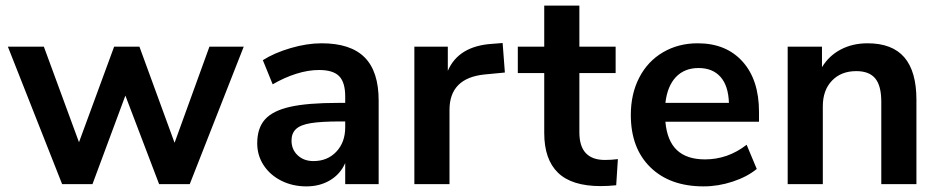

<svg xmlns="http://www.w3.org/2000/svg" viewBox="-20 -655 3342 683"><path d="M725 -489H847L655 0H546L426 -315L309 0H201L8 -489H136L261 -149L386 -489H476L601 -147Z M1327 -297V0H1208V-75Q1191 -36 1154.5 -14Q1118 8 1070 8Q1021 8 981 -12Q941 -32 918 -67Q895 -102 895 -145Q895 -199 922.5 -230Q950 -261 1012 -275Q1074 -289 1183 -289H1208V-312Q1208 -362 1186.5 -384Q1165 -406 1115 -406Q1076 -406 1033.5 -392.5Q991 -379 950 -355L915 -441Q956 -467 1014 -484Q1072 -501 1124 -501Q1227 -501 1277 -451Q1327 -401 1327 -297ZM1208 -202V-223H1190Q1123 -223 1086 -217Q1049 -211 1033 -196Q1017 -181 1017 -155Q1017 -123 1039 -102.5Q1061 -82 1095 -82Q1145 -82 1176.5 -115.5Q1208 -149 1208 -202Z M1776 -397 1703 -390Q1579 -377 1579 -264V0H1454V-489H1573V-403Q1611 -491 1730 -499L1768 -502Z M2178 -89 2172 4Q2142 7 2117 7Q2014 7 1965 -40.5Q1916 -88 1916 -182V-395H1822V-489H1916V-635H2041V-489H2170V-395H2041V-184Q2041 -86 2132 -86Q2154 -86 2178 -89Z M2680 -222H2347Q2353 -154 2388 -121Q2423 -88 2488 -88Q2569 -88 2636 -140L2672 -54Q2638 -26 2586.5 -9Q2535 8 2483 8Q2363 8 2293.5 -60Q2224 -128 2224 -246Q2224 -321 2254 -379Q2284 -437 2338.5 -469Q2393 -501 2462 -501Q2563 -501 2621.5 -436Q2680 -371 2680 -257ZM2347 -289H2573Q2571 -350 2543 -381.5Q2515 -413 2465 -413Q2415 -413 2384.5 -381Q2354 -349 2347 -289Z M3240 -300V0H3115V-293Q3115 -350 3093.5 -376Q3072 -402 3026 -402Q2972 -402 2939.5 -368Q2907 -334 2907 -277V0H2782V-489H2904V-416Q2929 -457 2971 -479Q3013 -501 3066 -501Q3154 -501 3197 -451Q3240 -401 3240 -300Z"/></svg>

Font: wassup Sans
Style: Bold
Weight: 700
Version: Version 2.001